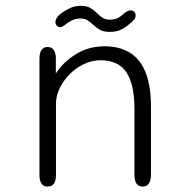

<svg xmlns="http://www.w3.org/2000/svg" viewBox="-20 -650 659 674"><path d="M481 5Q452 5 452 -36.5V-266.5Q452 -354 423.8 -396.2Q395.5 -438.5 332.5 -438.5Q303 -438.5 275 -425.2Q247 -412 225 -390Q203 -368 189.8 -340.8Q176.5 -313.5 176.5 -285.5V-36.5Q176.5 5 147.5 5Q118.5 5 118.5 -36.5V-443.5Q118.5 -485 147.5 -485Q173 -485 176 -450.5V-392Q202 -432.5 246.8 -460Q291.5 -487.5 347 -487.5Q399.5 -487.5 436 -465Q472.5 -442.5 491.2 -395.5Q510 -348.5 510 -275V-36.5Q510 -16.5 502.5 -5.8Q495 5 481 5ZM366 -538Q343 -538 330 -545.8Q317 -553.5 305 -565Q294.5 -574.5 285.5 -579.8Q276.5 -585 261.5 -585Q246 -585 234 -579.2Q222 -573.5 213 -566.5Q199 -554.5 191 -554.5Q184.5 -554.5 179.5 -560Q174.5 -565.5 174.5 -572.5Q174.5 -585.5 191 -600.5Q204 -610.5 222.5 -620Q241 -629.5 262 -629.5Q285 -629.5 297.8 -621.8Q310.5 -614 322 -602.5Q332 -592.5 341.2 -586.8Q350.5 -581 366 -581Q381.5 -581 392.8 -586.5Q404 -592 412 -599.5Q418.5 -606 425.2 -609.8Q432 -613.5 438.5 -613.5Q445.5 -613.5 450.8 -609Q456 -604.5 456 -596Q456 -585.5 450 -580.5Q440 -568.5 417.8 -553.2Q395.5 -538 366 -538Z"/></svg>

Font: Sono Monospace Light
Style: Regular
Weight: 300
Version: Version 2.112